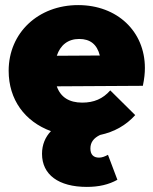

<svg xmlns="http://www.w3.org/2000/svg" viewBox="-20 -524 601 754"><path d="M321 210C368 210 407 201 441 182L404 84C391 91 380 95 369 95C347 95 335 83 335 59C335 35 348 18 373 6C429 -6 475 -32 511 -72L413 -169C384 -136 349 -121 303 -121C252 -121 218 -142 203 -185L541 -187C547 -216 549 -237 549 -257C549 -401 440 -504 287 -504C130 -504 14 -395 14 -246C14 -133 77 -47 180 -9C158 14 145 44 145 80C145 162 210 210 321 210ZM203 -305C217 -347 247 -371 291 -371C334 -371 361 -350 372 -306Z"/></svg>

Font: MV Cash Black
Style: Regular
Weight: 900
Designer: Rodrigo Fuenzalida
Foundry: fragTYPE
Version: Version 1.100;Glyphs 3.1.2 (3151)